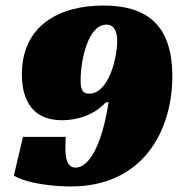

<svg xmlns="http://www.w3.org/2000/svg" viewBox="-20 -665 659 693"><path d="M236 8C496 8 602 -193 602 -390C602 -585 499 -645 353 -645C193 -645 59 -572 59 -397C59 -300 100 -231 204 -231C263 -231 324 -253 362 -296H372C346 -129 297 -60 253 -60C221 -60 216 -97 216 -130C216 -146 217 -162 217 -171H63L30 -31C85 1 187 8 236 8ZM364 -576C392 -576 403 -552 403 -517C403 -458 373 -327 302 -327C276 -327 271 -344 271 -376C271 -449 298 -576 364 -576Z"/></svg>

Font: Racing Sans One
Style: Regular
Weight: 400
Designer: Pablo Impallari, Rodrigo Fuenzalida
Foundry: Pablo Impallari, Rodrigo Fuenzalida
Version: Version 1.001